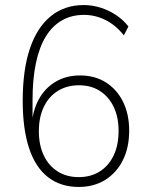

<svg xmlns="http://www.w3.org/2000/svg" viewBox="-20 -733 589 761"><path d="M292 8Q220 8 170 -31Q120 -70 95 -146.5Q70 -223 70 -333Q70 -456 98.5 -540.5Q127 -625 181.5 -669Q236 -713 312 -713Q346 -713 379 -702.5Q412 -692 440.5 -673Q469 -654 489 -628L471 -593Q438 -634 397.5 -654Q357 -674 313 -674Q264 -674 226 -652.5Q188 -631 162 -589Q136 -547 122.5 -483.5Q109 -420 109 -336V-228H105Q108 -291 132.5 -337Q157 -383 199.5 -408.5Q242 -434 297 -434Q356 -434 399.5 -406.5Q443 -379 467.5 -330Q492 -281 492 -215Q492 -148 467 -98Q442 -48 397 -20Q352 8 292 8ZM292 -31Q340 -31 375.5 -53.5Q411 -76 430.5 -117Q450 -158 450 -214Q450 -269 430.5 -309.5Q411 -350 376 -372.5Q341 -395 293 -395Q245 -395 209 -372.5Q173 -350 153.5 -309Q134 -268 134 -213Q134 -158 153.5 -117Q173 -76 208.5 -53.5Q244 -31 292 -31Z"/></svg>

Font: Nunito Sans 12pt ExtraLight SemiCondensed
Style: Regular
Weight: 200
Width: 4
Version: Version 3.101;gftools[0.9.27]